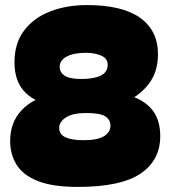

<svg xmlns="http://www.w3.org/2000/svg" viewBox="-20 -725 671 756"><path d="M323 -705Q461 -705 531.5 -655Q602 -605 602 -511Q602 -441 564.5 -393Q527 -345 467 -321L463 -355Q533 -342 572 -301Q611 -260 611 -189Q611 -94 533.5 -41.5Q456 11 286 11Q188 11 129.5 -12Q71 -35 45.5 -76Q20 -117 20 -170Q20 -243 65 -291Q110 -339 192 -356L195 -314Q125 -317 81 -359.5Q37 -402 37 -479Q37 -555 75 -605Q113 -655 177.5 -680Q242 -705 323 -705ZM404 -470Q404 -495 378.5 -506Q353 -517 318 -517Q269 -517 242 -502Q215 -487 215 -462Q215 -440 234.5 -427Q254 -414 300 -414Q350 -414 377 -427.5Q404 -441 404 -470ZM319 -280Q266 -280 239.5 -262.5Q213 -245 213 -222Q213 -196 237.5 -184.5Q262 -173 309 -173Q365 -173 390 -189Q415 -205 415 -230Q415 -253 395 -266.5Q375 -280 319 -280Z"/></svg>

Font: DynaPuff
Style: Bold
Weight: 700
Designer: Toshi Omagari, Jennifer Daniel
Foundry: Google Fonts
Version: Version 2.000